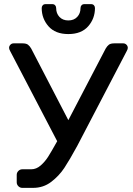

<svg xmlns="http://www.w3.org/2000/svg" viewBox="-20 -910 643 930"><path d="M24 0ZM24 -678Q24 -687 30.5 -693.5Q37 -700 46 -700H89Q107 -700 115.5 -693.5Q124 -687 131 -675L311 -328L492 -675Q499 -687 507.5 -693.5Q516 -700 534 -700H577Q586 -700 592.5 -693.5Q599 -687 599 -678Q599 -672 594 -663L354 -203Q317 -135 291.5 -96.5Q266 -58 228 -29Q190 0 140 0H88Q77 0 69 -8Q61 -16 61 -27V-63Q61 -74 69 -82Q77 -90 88 -90H131Q156 -90 177 -108.5Q198 -127 213 -150.5Q228 -174 257 -226L29 -663Q24 -672 24 -678ZM201 -890H233Q242 -890 247 -884.5Q252 -879 252 -871Q252 -845 268 -828Q284 -811 311 -811Q338 -811 354 -828Q370 -845 370 -871Q370 -879 375 -884.5Q380 -890 389 -890H421Q430 -890 435 -884.5Q440 -879 440 -871Q440 -820 407 -782.5Q374 -745 311 -745Q248 -745 215 -782.5Q182 -820 182 -871Q182 -879 187 -884.5Q192 -890 201 -890Z"/></svg>

Font: Hezaedrus
Style: Regular
Weight: 400
Designer: Hubert & Fischer
Foundry: Hubert & Fischer
Version: Version 1.10;September 3, 2019;FontCreator 11.5.0.2425 64-bi